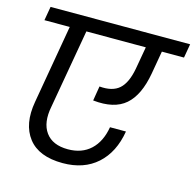

<svg xmlns="http://www.w3.org/2000/svg" viewBox="-105 -848 952 937"><g transform="rotate(15 371.0 -379.5)"><path d="M24.9 -669.9 37.1 -740.2H742.2L730 -669.9H618.2L598.1 -554.2Q578.1 -440.4 521 -390.9Q463.9 -341.3 356 -353L368.2 -426.8Q434.1 -420.9 468.8 -451.7Q503.4 -482.4 517.1 -556.2L537.1 -669.9H236.8L167 -271Q150.4 -187 185.3 -138.9Q220.2 -90.8 297.9 -90.8Q368.2 -90.8 412.4 -131.8Q456.5 -172.9 469.2 -248H549.8Q531.7 -139.2 464.6 -79.1Q397.5 -19 291 -19Q169.9 -19 116.7 -87.9Q63.5 -156.7 84 -272.9L152.8 -669.9Z"/></g></svg>

Font: Poppins
Style: Italic
Weight: 400
Italic angle: -10°
Designer: Ninad Kale (Devanagari), Jonny Pinhorn (Latin)
Foundry: Indian Type Foundry
Version: Version 3.200;PS 1.000;hotconv 16.6.54;makeotf.lib2.5.65590